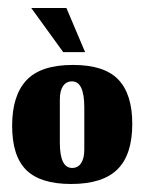

<svg xmlns="http://www.w3.org/2000/svg" viewBox="-20 -452 360 479"><path d="M137.7 -322H192.3L145.7 -432H58ZM160 -33Q129.3 -33 129.3 -96V-204.3Q129.3 -225.7 137.3 -237.3Q145.3 -249 159.7 -249Q190.3 -249 190.3 -184V-78.7Q190.3 -57.3 182.5 -45.2Q174.7 -33 160 -33ZM157.3 7Q236.3 7 273.2 -29.7Q310 -66.3 310 -143Q310 -217 275.2 -253.5Q240.3 -290 162 -290Q81.7 -290 46 -251.8Q10.3 -213.7 10.3 -138.3Q10.3 -62.3 45.7 -27.7Q81 7 157.3 7Z"/></svg>

Font: Jomhuria
Style: Regular
Weight: 400
Designer: Arabic design by Kourosh Beigpour, Latin design by Eben Sorkin, engineering by Lasse Fister and Khaled Hosney
Version: Version 1.0010